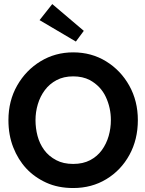

<svg xmlns="http://www.w3.org/2000/svg" viewBox="-20 -936 730 968"><path d="M349 12Q272.5 12 213 -15.2Q153.5 -42.5 112.2 -87Q71 -131.5 46.8 -193.2Q22.5 -255 22.5 -330.5Q22.5 -427.5 66.5 -504.8Q110.5 -582 184.5 -627Q258.5 -672 349 -672Q441.5 -672 515.2 -626.5Q589 -581 632 -503.8Q675 -426.5 675 -330.5Q675 -232.5 632.5 -155Q590 -77.5 516.2 -32.8Q442.5 12 349 12ZM349 -109.5Q398.5 -109.5 434.5 -128.5Q470.5 -147.5 493.5 -179.2Q516.5 -211 527.8 -250.2Q539 -289.5 539 -330.5Q539 -392.5 513.5 -447.2Q488 -502 432.5 -532.5Q396.5 -551 349 -551Q301 -551 265.2 -532Q229.5 -513 206 -481.5Q182.5 -450 170.8 -410.8Q159 -371.5 159 -330.5Q159 -289.5 169.2 -250.8Q179.5 -212 202.5 -180.2Q225.5 -148.5 263.5 -128.5Q299 -109.5 349 -109.5ZM362.5 -726.5 179.5 -834.5 243.5 -915.5 402.5 -780.5Z"/></svg>

Font: Lucymar Sans SemiBold
Style: Regular
Weight: 600
Foundry: The League of Moveable Type (original font) / Main changes by Cristiano Sobral with portions from Mirco Monsees
Version: Version 2.001;August 30, 2020;FontCreator 13.0.0.2681 64-bit